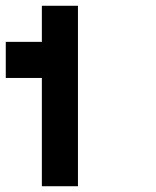

<svg xmlns="http://www.w3.org/2000/svg" viewBox="-20 -645 540 665"><path d="M250 0H125V-375H0V-500H125V-625H250Z"/></svg>

Font: Tiny5
Style: Regular
Weight: 400
Designer: Stefan Schmidt
Foundry: Made with Bits'n'Picas by Kreative Software
Version: Version 1.002; ttfautohint (v1.8.4.7-5d5b)